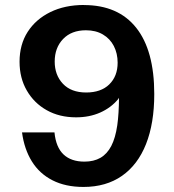

<svg xmlns="http://www.w3.org/2000/svg" viewBox="-20 -734 685 756"><path d="M310.6 -714.4C260.3 -714.4 216.1 -705 178 -686.3C139.9 -667.6 110.2 -641.6 88.9 -608.4C67.6 -575.1 57 -535.9 57 -490.8C57 -448.2 66.5 -410.4 85.6 -377.5C104.6 -344.6 130.7 -318.7 164 -300.1C197.2 -281.4 235.8 -272 279.6 -272C314.5 -272 346.1 -278.2 374.5 -290.8C402.9 -303.4 426.4 -321 445.2 -343.6C446.5 -345.3 447.3 -347.4 448.6 -349C448.2 -307.7 446.1 -271.2 441.8 -240.9C436.9 -207.3 429 -180.1 418.1 -159.1C407.1 -138.1 392.9 -122.6 375.5 -112.6C358 -102.6 337.1 -97.6 312.5 -97.6C277.7 -97.6 250.3 -106.9 230.3 -125.7C210.3 -144.5 198.3 -173.4 194.5 -212.8H66.7C72.5 -168.9 85.4 -130.9 105.4 -98.6C125.4 -66.3 152.4 -41.5 186.7 -24.1C220.9 -6.6 261.6 2.1 308.7 2.1C368 2.1 418.5 -12.4 460.2 -41.5C501.8 -70.5 533.4 -112.3 555 -166.8C576.6 -221.4 587.4 -287 587.4 -363.8C587.4 -478 563.7 -565 516.3 -624.7C468.9 -684.3 400.3 -714.1 310.6 -714.1ZM410.3 -401.7C388.4 -380.4 358 -369.8 319.3 -369.8C280 -369.8 249.5 -381.2 227.8 -404.1C206.1 -427.1 195.4 -456.3 195.4 -491.7C195.4 -527.9 206.4 -557.3 228.3 -580.3C250.3 -603.3 280.3 -614.8 318.4 -614.8C344.2 -614.8 366.4 -609.3 385.1 -598.3C403.9 -587.2 418.2 -572.2 428.2 -552.8C438.2 -533.4 443.2 -511.5 443.2 -487.1C443.2 -451.6 432.2 -423.2 410.3 -401.8Z"/></svg>

Font: Diatome Semibold
Style: Regular
Weight: 600
Designer: 15.100.17
Foundry: 15.100.17
Version: Version 1.005;Fontself Maker 3.5.8